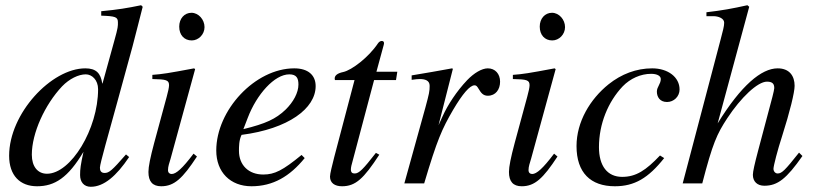

<svg xmlns="http://www.w3.org/2000/svg" viewBox="-20 -703 3118 736"><path d="M521 -683C468 -672 432 -666 368 -660V-643C423 -641 432 -638 432 -617C432 -603 433 -599 418 -546L373 -383H372C366 -422 349 -441 307 -441C177 -441 15 -268 15 -106C15 -30 57 11 122 11C190 11 241 -22 300 -121C289 -71 287 -55 287 -32C287 -5 302 13 328 13C378 13 426 -28 475 -101L463 -111C409 -49 398 -40 381 -40C368 -40 363 -48 363 -60C363 -76 397 -192 428 -306L488 -525C502 -577 511 -616 527 -677ZM356 -361C356 -209 252 -37 160 -37C125 -37 102 -64 102 -110C102 -193 152 -302 218 -372C246 -401 281 -418 309 -418C332 -418 356 -397 356 -361Z M764 -599C764 -628 741 -654 714 -654C687 -654 667 -632 667 -601C667 -569 686 -548 715 -548C741 -548 764 -571 764 -599ZM722 -114C679 -57 655 -36 638 -36C630 -36 624 -41 624 -51C624 -65 629 -78 634 -95L728 -438L724 -441C623 -422 603 -419 564 -416V-400C618 -399 628 -396 628 -376C628 -368 624 -350 619 -332L571 -155C556 -99 549 -64 549 -44C549 -7 565 11 598 11C648 11 680 -19 735 -103Z M1136 -109C1064 -50 1033 -34 989 -34C933 -34 896 -70 896 -125C896 -140 896 -166 906 -186C1085 -209 1190 -287 1190 -373C1190 -415 1161 -441 1108 -441C958 -441 809 -281 809 -126C809 -43 863 11 944 11C1027 11 1091 -27 1148 -97ZM930 -252C964 -341 1032 -418 1089 -418C1117 -418 1124 -403 1124 -379C1124 -348 1105 -312 1074 -282C1037 -247 999 -229 913 -208Z M1503 -428H1423L1451 -531C1452 -533 1452 -538 1452 -538C1452 -543 1449 -546 1443 -546C1439 -546 1433 -543 1429 -537C1393 -483 1328 -434 1296 -427C1272 -422 1263 -413 1263 -402C1263 -402 1263 -399 1264 -396H1339L1261 -100C1253 -68 1245 -37 1245 -26C1245 -1 1264 11 1291 11C1343 11 1374 -18 1434 -110L1421 -117C1372 -54 1356 -38 1340 -38C1331 -38 1325 -41 1325 -54C1325 -57 1326 -64 1327 -68L1414 -396H1498Z M1661 -223 1716 -439 1713 -441C1641 -428 1630 -426 1558 -414V-397C1573 -399 1581 -400 1589 -400C1609 -400 1627 -395 1627 -374C1627 -353 1625 -344 1611 -292L1530 0H1606C1656 -168 1674 -208 1717 -282C1753 -343 1781 -376 1799 -376C1806 -376 1809 -372 1815 -362C1824 -347 1832 -336 1850 -336C1880 -336 1897 -360 1897 -390C1897 -420 1878 -441 1850 -441C1827 -441 1797 -423 1771 -396C1730 -353 1696 -300 1677 -258Z M2146 -599C2146 -628 2123 -654 2096 -654C2069 -654 2049 -632 2049 -601C2049 -569 2068 -548 2097 -548C2123 -548 2146 -571 2146 -599ZM2104 -114C2061 -57 2037 -36 2020 -36C2012 -36 2006 -41 2006 -51C2006 -65 2011 -78 2016 -95L2110 -438L2106 -441C2005 -422 1985 -419 1946 -416V-400C2000 -399 2010 -396 2010 -376C2010 -368 2006 -350 2001 -332L1953 -155C1938 -99 1931 -64 1931 -44C1931 -7 1947 11 1980 11C2030 11 2062 -19 2117 -103Z M2510 -107C2456 -50 2418 -25 2365 -25C2308 -25 2276 -67 2276 -139C2276 -228 2311 -313 2367 -372C2396 -402 2436 -420 2476 -420C2499 -420 2513 -412 2513 -400C2513 -381 2498 -370 2498 -352C2498 -332 2509 -312 2537 -312C2563 -312 2585 -333 2585 -360C2585 -407 2541 -441 2480 -441C2419 -441 2362 -419 2313 -380C2242 -323 2190 -236 2190 -143C2190 -41 2244 11 2337 11C2412 11 2465 -20 2526 -97Z M3043 -118C2989 -50 2977 -38 2961 -38C2952 -38 2945 -46 2945 -56C2945 -67 2961 -129 2978 -181C3008 -275 3026 -349 3026 -374C3026 -411 3007 -441 2961 -441C2899 -441 2821 -376 2731 -230L2852 -677L2845 -683C2787 -670 2748 -663 2688 -656V-641H2715C2733 -641 2756 -633 2756 -616C2756 -602 2751 -585 2743 -554L2597 0H2672C2712 -154 2728 -189 2768 -250C2820 -329 2884 -390 2920 -390C2943 -390 2948 -380 2948 -365C2948 -361 2945 -348 2941 -332L2886 -125C2873 -76 2866 -45 2866 -33C2866 -7 2883 9 2910 9C2961 9 2995 -18 3056 -105Z"/></svg>

Font: XITS
Style: Italic
Weight: 400
Italic angle: -16.33°
Designer: MicroPress Inc., with final additions and corrections provided by Coen Hoffman, Elsevier (retired)
Version: Version 1.107